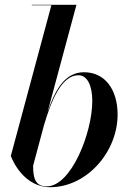

<svg xmlns="http://www.w3.org/2000/svg" viewBox="-20 -770 544 800"><path d="M194 -748 25 -120C52.5 -52 108.5 10 189.5 10C341 10 470 -136.5 470 -292.5C470 -398 416.5 -469 330.5 -469C255.5 -469 213 -406.5 178 -302.5L298.5 -750H112.5V-748ZM118 -79.5 163 -247.5C193 -349 236 -456.5 306.5 -456.5C344.5 -456.5 364.5 -412.5 364.5 -349.5C364.5 -215.5 276 6.5 175 6.5C126.5 6.5 118 -28 118 -79.5Z"/></svg>

Font: Bodoni* 96pt Medium
Style: Italic
Weight: 500
Italic angle: -13°
Version: Version 2.3